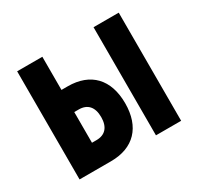

<svg xmlns="http://www.w3.org/2000/svg" viewBox="-118 -657 821 796"><g transform="rotate(-30 293.0 -259.0)"><path d="M49.8 0H200.2C309.1 0 371.6 -65.4 371.6 -179.2C371.6 -293.5 309.1 -358.9 200.2 -358.9H170.4V-517.6H49.8ZM415.5 0H536.1V-517.6H415.5ZM170.4 -106V-252.9H191.9C233.9 -252.9 256.8 -227.1 256.8 -179.2C256.8 -131.8 233.9 -106 191.9 -106Z"/></g></svg>

Font: Cascadia Code NF SemiBold
Style: Regular
Weight: 600
Monospace: yes
Designer: Aaron Bell
Foundry: Saja Typeworks
Version: Version 2404.023